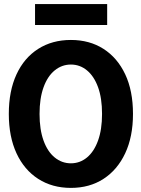

<svg xmlns="http://www.w3.org/2000/svg" viewBox="-20 -905 690 937"><path d="M326 12Q235 12 166.5 -32Q98 -76 60.5 -157Q23 -238 23 -349Q23 -461 60.5 -542Q98 -623 166.5 -666.5Q235 -710 326 -710Q417 -710 485 -666.5Q553 -623 591 -542.5Q629 -462 629 -349Q629 -238 591 -157Q553 -76 485 -32Q417 12 326 12ZM326 -108Q370 -108 404.5 -136.5Q439 -165 458.5 -219Q478 -273 478 -349Q478 -426 458.5 -479.5Q439 -533 404.5 -561.5Q370 -590 326 -590Q282 -590 247 -561.5Q212 -533 192.5 -479Q173 -425 173 -349Q173 -273 192.5 -219Q212 -165 247 -136.5Q282 -108 326 -108ZM151 -783V-885H503V-783Z"/></svg>

Font: Azeret Mono Thin SemiBold
Style: Regular
Weight: 600
Version: Version 1.002